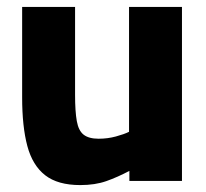

<svg xmlns="http://www.w3.org/2000/svg" viewBox="-20 -523 595 555"><path d="M212 12Q147 12 110.5 -16.5Q74 -45 59 -101Q44 -157 44 -242V-503H197V-249Q197 -201 202 -173Q207 -145 222 -133.5Q237 -122 265 -122Q291 -122 315 -128.5Q339 -135 353 -142V-503H506V0H354V-29Q320 -11 287.5 0.5Q255 12 212 12Z"/></svg>

Font: Cairo ExtraBold
Style: Regular
Weight: 800
Designer: Mohamed Gaber, Accademia di Belle Arti di Urbino
Foundry: Kief Type Foundry, Accademia di Belle Arti di Urbino
Version: Version 3.117